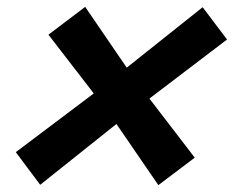

<svg xmlns="http://www.w3.org/2000/svg" viewBox="-20 -611 681 559"><path d="M319 -250 97 -73 26 -168 253 -339 121 -510 228 -591 349 -414 570 -590 641 -496 415 -324 547 -152 441 -72Z"/></svg>

Font: Intel One Mono
Style: Bold Italic
Weight: 700
Italic angle: -16°
Monospace: yes
Designer: Fred Shallcrass
Foundry: Frere-Jones Type LLC
Version: Version 1.400;hotconv 1.1.0;makeotfexe 2.6.0;FJTRelease1.4